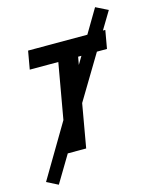

<svg xmlns="http://www.w3.org/2000/svg" viewBox="-146 -944 968 1215"><g transform="rotate(-15 338.5 -336.0)"><path d="M85 176.8 190.9 0H311.5L361.3 -284.2L535.6 -574.2H601.6L622.6 -693.4H606.9L676.8 -809.6L597.2 -849.1L504.9 -693.4H116.7L95.7 -574.2H282.7L218.8 -210.9L11.2 139.2ZM403.3 -522.5 412.6 -574.2H434.1Z"/></g></svg>

Font: Cascadia Mono NF
Style: Bold Italic
Weight: 700
Italic angle: -10°
Monospace: yes
Designer: Aaron Bell
Foundry: Saja Typeworks
Version: Version 2404.023